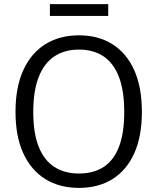

<svg xmlns="http://www.w3.org/2000/svg" viewBox="-20 -905 766 935"><path d="M364.5 10Q269.5 10 200.2 -33.2Q131 -76.5 93.2 -159Q55.5 -241.5 55.5 -360Q55.5 -479.5 93.2 -562.8Q131 -646 200.5 -689.5Q270 -733 364.5 -733Q459 -733 527.8 -689.5Q596.5 -646 633.8 -563Q671 -480 671 -360Q671 -241.5 634 -159Q597 -76.5 528.2 -33.2Q459.5 10 364.5 10ZM364.5 -60Q435.5 -60 484.8 -92Q534 -124 559.5 -190.5Q585 -257 585 -359.5Q585 -463.5 559 -530.8Q533 -598 483.8 -630.8Q434.5 -663.5 364.5 -663.5Q294.5 -663.5 244.8 -630.5Q195 -597.5 168.5 -530Q142 -462.5 142 -359.5Q142 -256.5 168.5 -190.2Q195 -124 244.8 -92Q294.5 -60 364.5 -60ZM507 -885V-827.5H223V-885Z"/></svg>

Font: Public Sans Light
Style: Regular
Weight: 300
Designer: The Public Sans Project Authors: Dan O. Williams and USWDS (Libre Franklin designed by Pablo Impallari and Rodrigo Fuenz
Version: Version 1.007